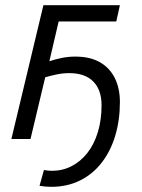

<svg xmlns="http://www.w3.org/2000/svg" viewBox="-20 -538 550 743"><path d="M178 185Q167 185 155.5 184Q144 183 133 181L150 120Q167 123 181 123Q222 123 257 105Q292 87 318 54Q344 21 358.5 -26Q373 -73 373 -131Q373 -190 341 -222.5Q309 -255 248 -255Q222 -255 197 -249.5Q172 -244 155 -239L98 0H24L148 -518H444L430 -455H207L171 -301Q195 -309 220 -314Q245 -319 271 -319Q329 -319 367 -297Q405 -275 424.5 -235.5Q444 -196 444 -143Q444 -73 426 -13Q408 47 373.5 91.5Q339 136 289.5 160.5Q240 185 178 185Z"/></svg>

Font: Ubuntu Sans
Style: Italic
Weight: 400
Italic angle: -13.5°
Designer: Dalton Maag Ltd
Foundry: Dalton Maag Ltd
Version: Version 1.006